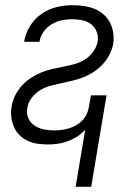

<svg xmlns="http://www.w3.org/2000/svg" viewBox="-20 -548 515 739"><path d="M271 171 308 -49Q294 -33 276.5 -22Q259 -11 240 -4Q221 3 201.5 5.5Q182 8 163 8Q143 8 123 5Q103 2 85.5 -6.5Q68 -15 54.5 -28.5Q41 -42 33.5 -60Q26 -78 23.5 -98Q21 -118 25 -139Q28 -160 38 -180Q48 -200 63 -217Q78 -234 97.5 -247Q117 -260 137.5 -268.5Q158 -277 179 -282Q200 -287 221.5 -291Q243 -295 264 -300.5Q285 -306 304.5 -317.5Q324 -329 338 -348Q352 -367 356 -388Q359 -408 352 -426Q345 -444 330.5 -455Q316 -466 297 -470Q278 -474 258 -474Q238 -474 218 -470Q198 -466 179.5 -455Q161 -444 148 -426Q135 -408 132 -388V-387H73V-388Q78 -419 95 -447Q112 -475 139 -494Q166 -513 197 -520.5Q228 -528 258 -528Q280 -528 301.5 -525Q323 -522 342.5 -514.5Q362 -507 377.5 -493.5Q393 -480 402.5 -462.5Q412 -445 415.5 -423.5Q419 -402 416 -380Q412 -359 402 -339Q392 -319 376.5 -302Q361 -285 342.5 -272.5Q324 -260 303 -251.5Q282 -243 261 -238Q240 -233 219 -228.5Q198 -224 176.5 -218.5Q155 -213 135.5 -201.5Q116 -190 102 -171.5Q88 -153 85 -132Q81 -112 89 -93.5Q97 -75 113 -64.5Q129 -54 148.5 -50Q168 -46 189 -46Q203 -46 217.5 -48Q232 -50 245.5 -54Q259 -58 272.5 -65.5Q286 -73 296.5 -84Q307 -95 313.5 -108.5Q320 -122 322 -136L330 -181H390L331 171Z"/></svg>

Font: Iosevka QP Light
Style: Italic
Weight: 300
Italic angle: -9°
Designer: Belleve Invis
Foundry: Belleve Invis
Version: Version 20.0.0; ttfautohint (v1.8.4)